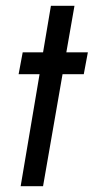

<svg xmlns="http://www.w3.org/2000/svg" viewBox="-20 -640 322 660"><path d="M155 -620 128 -460H58L44 -385H116L51 0H128L195 -385H268L282 -460H208L236 -620Z"/></svg>

Font: Jost* 400 Book Italic
Style: Italic
Weight: 400
Italic angle: -10°
Version: Version 3.200; ttfautohint (v0.97) -l 8 -r 50 -G 200 -x 14 -